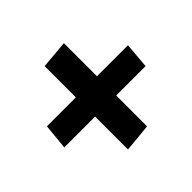

<svg xmlns="http://www.w3.org/2000/svg" viewBox="-108 -582 641 641"><g transform="rotate(-45 212.5 -261.0)"><path d="M162.1 -305.7Q162.1 -342.8 162.1 -453.1Q186.5 -455.1 261.7 -461.9Q261.7 -422.9 261.7 -305.7Q298.8 -305.7 408.2 -305.7Q406.2 -283.2 400.4 -214.8Q365.2 -214.8 261.7 -214.8Q261.7 -178.7 261.7 -69.3Q237.3 -66.4 162.1 -59.6Q162.1 -98.6 162.1 -214.8Q126 -214.8 16.6 -214.8Q18.6 -237.3 25.4 -305.7Q59.6 -305.7 162.1 -305.7Z"/></g></svg>

Font: Acme Polish
Style: Regular
Weight: 400
Designer: Juan Pablo del Peral
Version: Version 1.002